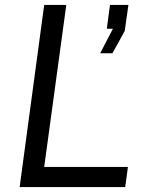

<svg xmlns="http://www.w3.org/2000/svg" viewBox="-20 -762 589 782"><path d="M60 0H490L501 -82H160L250 -742H160ZM438 -545 488 -636 503 -742H428L415 -645H440L388 -545Z"/></svg>

Font: Cheyenne Sans
Style: Italic
Weight: 400
Italic angle: -8.13011°
Designer: The Public Sans project authors (U.S. Web Design System), Libre Franklin designed by Pablo Impallari and Rodrigo Fuenzal
Foundry: The Cheyenne Sans Project Authors
Version: Version 2.007